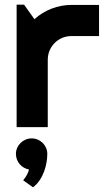

<svg xmlns="http://www.w3.org/2000/svg" viewBox="-20 -543 454 820"><path d="M184 -288C184 -344 229 -389 285 -389H403V-522H285C227 -522 170 -500 127 -461L83 -523H51V0H184ZM182 114C182 78 152 48 115 48C79 48 48 78 48 114C48 148 72 175 104 181C100 196 93 210 79 227L121 257C165 224 182 160 182 114Z"/></svg>

Font: Righteous
Style: Regular
Weight: 400
Designer: Astigmatic (AOETI)
Foundry: Astigmatic (AOETI)
Version: Version 1.000